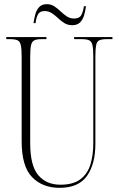

<svg xmlns="http://www.w3.org/2000/svg" viewBox="-20 -892 571 922"><path d="M266 10Q184 10 134 -41.5Q84 -93 84 -214V-621Q84 -657 80 -675Q76 -693 64 -698.5Q52 -704 28 -704H10V-714H203V-704H180Q157 -704 145 -698.5Q133 -693 129 -674.5Q125 -656 125 -618V-205Q125 -96 164 -50.5Q203 -5 270 -5Q332 -5 366.5 -31.5Q401 -58 414.5 -103Q428 -148 428 -204V-620Q428 -656 424 -674.5Q420 -693 408 -698.5Q396 -704 372 -704H336V-714H520V-704H492Q469 -704 457 -698.5Q445 -693 441.5 -674.5Q438 -656 438 -619V-201Q438 -104 397.5 -47Q357 10 266 10ZM327 -771Q305 -771 288.5 -781.5Q272 -792 258 -805.5Q244 -819 228.5 -829Q213 -839 194 -839Q171 -839 162 -822Q153 -805 151 -781H141Q144 -802 149.5 -823Q155 -844 168 -858Q181 -872 205 -872Q225 -872 241 -861.5Q257 -851 271 -837.5Q285 -824 300.5 -813.5Q316 -803 336 -803Q362 -803 371 -821Q380 -839 383 -862H393Q390 -840 384 -819Q378 -798 364.5 -784.5Q351 -771 327 -771Z"/></svg>

Font: Noto Serif Display ExtraCondensed ExtraLight
Style: Regular
Weight: 200
Width: 2
Designer: Monotype Design Team
Foundry: Monotype Imaging Inc.
Version: Version 2.009